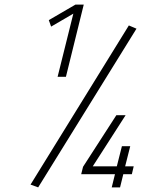

<svg xmlns="http://www.w3.org/2000/svg" viewBox="-20 -810 610 830"><path d="M499 0 513 -57H550L558 -91H521L543 -178H507L485 -91H381L523 -312H483L339 -89L331 -57H477L463 0ZM570 -686 537 -700 112 -12 145 0ZM201 -695 297 -751 229 -478H265L342 -790H306L191 -723Z"/></svg>

Font: RazerF5 Thin
Style: Italic
Weight: 250
Foundry: Razer Inc.
Version: Version 2